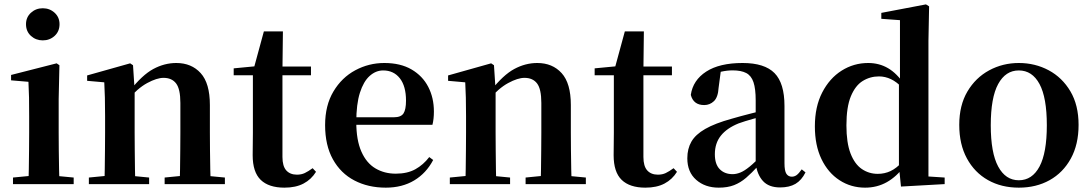

<svg xmlns="http://www.w3.org/2000/svg" viewBox="-20 -839 4975 875"><path d="M39.2 0V-29.9L145.8 -40.2H207.8L315.8 -29.9V0ZM109.6 0Q110.6 -25.5 111.3 -67.4Q111.9 -109.4 112.4 -154.8Q112.9 -200.3 112.9 -234.8V-308Q112.9 -358.3 112.3 -394.3Q111.6 -430.4 109.6 -466.2L30.5 -472.9V-497.4L238.1 -550.4L250.8 -541.7L247.4 -387.9V-234.8Q247.4 -200.3 247.9 -154.8Q248.4 -109.4 249.2 -67.4Q250.1 -25.5 251.1 0ZM174.8 -655Q143.6 -655 121 -675.4Q98.5 -695.9 98.5 -728.8Q98.5 -760.3 121 -780.9Q143.6 -801.4 174.8 -801.4Q206.5 -801.4 228.9 -780.9Q251.3 -760.3 251.3 -728.8Q251.3 -695.9 228.9 -675.4Q206.5 -655 174.8 -655Z M385 0V-29.9L490.6 -40.2H553.7L659.6 -29.9V0ZM455.2 0Q456.9 -25.5 457.4 -67.4Q457.9 -109.4 458.4 -154.8Q458.9 -200.3 458.9 -234.8V-310.2Q458.9 -360 458 -393.7Q457.2 -427.5 455.2 -463.8L377.1 -470.7V-495.2L573.2 -550.4L586.2 -541.7L593.6 -428V-425.6V-234.8Q593.6 -200.3 594.1 -154.8Q594.6 -109.4 595.1 -67.4Q595.6 -25.5 596.6 0ZM730.3 0V-29.9L834.2 -40.2H896.8L1004.9 -29.9V0ZM799 0Q800 -25.5 800.5 -66.9Q801 -108.4 801.5 -153.8Q802 -199.3 802 -234.8V-369.8Q802 -433.2 782.6 -458.7Q763.2 -484.2 725.2 -484.2Q694.6 -484.2 650.8 -460.5Q607.1 -436.8 561.5 -383.3L556.6 -425.7H571.9Q628.1 -497.3 678.7 -524.6Q729.3 -551.9 783.5 -551.9Q852.6 -551.9 894.5 -505.8Q936.5 -459.6 936.5 -360.5V-234.8Q936.5 -199.3 937 -153.8Q937.5 -108.4 938.3 -66.9Q939.2 -25.5 940.2 0Z M1200.4 -496.1V-535.7H1397.2V-496.1ZM1276.1 16.2Q1204.7 16.2 1168.1 -19.3Q1131.5 -54.8 1131.5 -131.7Q1131.5 -159.8 1132 -182.4Q1132.5 -205 1132.5 -234.7V-496.1H1045V-527.5L1154.7 -538L1136.1 -525.2L1182.5 -695.8H1269.3L1267.2 -519.3V-508.7V-123.8Q1267.2 -81.6 1284.7 -62.3Q1302.2 -43 1333.3 -43Q1353.4 -43 1369 -50.4Q1384.7 -57.9 1404.7 -72.5L1420.2 -56Q1398.7 -21.1 1363.3 -2.5Q1327.9 16.2 1276.1 16.2Z M1738.2 16.2Q1657.8 16.2 1595.2 -16.5Q1532.6 -49.1 1497.1 -113Q1461.6 -176.9 1461.6 -268.8Q1461.6 -358.8 1499.6 -422.2Q1537.5 -485.7 1599.2 -518.8Q1660.9 -551.9 1731.4 -551.9Q1805.1 -551.9 1855.5 -522.5Q1905.8 -493.1 1931.6 -443.2Q1957.4 -393.3 1957.4 -330.9Q1957.4 -296.1 1950.7 -270.2H1520.1V-304.6H1775.4Q1807.5 -304.6 1818.9 -322.2Q1830.3 -339.8 1830.3 -380.4Q1830.3 -446.3 1802.2 -482.2Q1774.1 -518 1726.1 -518Q1692.7 -518 1664.6 -492.9Q1636.6 -467.8 1620.1 -416Q1603.7 -364.1 1603.7 -282.7Q1603.7 -200.5 1626.9 -148.2Q1650 -95.8 1690.8 -71.7Q1731.5 -47.5 1783.4 -47.5Q1836.4 -47.5 1872.9 -67.7Q1909.3 -87.9 1936.2 -123.2L1954.1 -109.9Q1922.6 -49.8 1867.7 -16.8Q1812.7 16.2 1738.2 16.2Z M2030 0V-29.9L2135.6 -40.2H2198.7L2304.6 -29.9V0ZM2100.2 0Q2101.9 -25.5 2102.4 -67.4Q2102.9 -109.4 2103.4 -154.8Q2103.9 -200.3 2103.9 -234.8V-310.2Q2103.9 -360 2103 -393.7Q2102.2 -427.5 2100.2 -463.8L2022.1 -470.7V-495.2L2218.2 -550.4L2231.2 -541.7L2238.6 -428V-425.6V-234.8Q2238.6 -200.3 2239.1 -154.8Q2239.6 -109.4 2240.1 -67.4Q2240.6 -25.5 2241.6 0ZM2375.3 0V-29.9L2479.2 -40.2H2541.8L2649.9 -29.9V0ZM2444 0Q2445 -25.5 2445.5 -66.9Q2446 -108.4 2446.5 -153.8Q2447 -199.3 2447 -234.8V-369.8Q2447 -433.2 2427.6 -458.7Q2408.2 -484.2 2370.2 -484.2Q2339.6 -484.2 2295.8 -460.5Q2252.1 -436.8 2206.5 -383.3L2201.6 -425.7H2216.9Q2273.1 -497.3 2323.7 -524.6Q2374.3 -551.9 2428.5 -551.9Q2497.6 -551.9 2539.5 -505.8Q2581.5 -459.6 2581.5 -360.5V-234.8Q2581.5 -199.3 2582 -153.8Q2582.5 -108.4 2583.3 -66.9Q2584.2 -25.5 2585.2 0Z M2845.4 -496.1V-535.7H3042.2V-496.1ZM2921.1 16.2Q2849.7 16.2 2813.1 -19.3Q2776.5 -54.8 2776.5 -131.7Q2776.5 -159.8 2777 -182.4Q2777.5 -205 2777.5 -234.7V-496.1H2690V-527.5L2799.7 -538L2781.1 -525.2L2827.5 -695.8H2914.3L2912.2 -519.3V-508.7V-123.8Q2912.2 -81.6 2929.7 -62.3Q2947.2 -43 2978.3 -43Q2998.4 -43 3014 -50.4Q3029.7 -57.9 3049.7 -72.5L3065.2 -56Q3043.7 -21.1 3008.3 -2.5Q2972.9 16.2 2921.1 16.2Z M3255.6 16.2Q3193.2 16.2 3152.8 -19.4Q3112.3 -54.9 3112.3 -117.6Q3112.3 -161.2 3131 -193.6Q3149.7 -226.1 3194.1 -251.5Q3238.6 -277 3314.4 -297.9Q3353.8 -309.4 3403.4 -322Q3453 -334.6 3493 -344.4V-318.9Q3453 -308.9 3413 -297.6Q3372.9 -286.4 3346.1 -276.7Q3292.3 -254.9 3265.1 -220.6Q3237.8 -186.4 3237.8 -135.9Q3237.8 -90.4 3260.1 -67.9Q3282.3 -45.3 3319 -45.3Q3335.3 -45.3 3353.7 -52.6Q3372.1 -59.9 3396.4 -79.7Q3420.8 -99.4 3454.3 -135.5L3469.8 -82.4H3434.7Q3405.6 -50.6 3380.2 -28.7Q3354.7 -6.8 3325.4 4.7Q3296 16.2 3255.6 16.2ZM3535.1 15.2Q3483.6 15.2 3456.9 -14.2Q3430.2 -43.6 3423.9 -94V-96.5V-381.4Q3423.9 -434.7 3413.8 -464.5Q3403.7 -494.3 3380.6 -506.3Q3357.5 -518.3 3319 -518.3Q3293.4 -518.3 3266.3 -512.2Q3239.2 -506.1 3202.8 -491.2L3265.1 -516.3L3254.9 -439.2Q3252.3 -395.9 3233.6 -378Q3214.8 -360.2 3189.3 -360.2Q3140.1 -360.2 3128.2 -406.5Q3137.9 -473.5 3198.4 -512.7Q3258.9 -551.9 3364.1 -551.9Q3464.4 -551.9 3509.7 -505.9Q3555.1 -459.8 3555.1 -356.2V-94.8Q3555.1 -60.3 3563.8 -47Q3572.6 -33.8 3588.7 -33.8Q3600.3 -33.8 3610.3 -40.9Q3620.3 -48.1 3633.7 -67.2L3650.9 -53.4Q3633 -17.5 3605.2 -1.1Q3577.4 15.2 3535.1 15.2Z M3922.5 16.2Q3858 16.2 3805.9 -17.7Q3753.7 -51.5 3723.6 -114.2Q3693.6 -176.8 3693.6 -263.1Q3693.6 -352.4 3726.9 -417.2Q3760.2 -482 3815.4 -517Q3870.7 -551.9 3936.5 -551.9Q3986.9 -551.9 4027.4 -528.1Q4067.8 -504.4 4101.8 -453.6H4111.1L4094.3 -436.8Q4066.9 -465.9 4040.3 -478.3Q4013.7 -490.8 3985.9 -490.8Q3945.2 -490.8 3911.5 -469.9Q3877.9 -449.1 3857.6 -400.1Q3837.4 -351.2 3837.4 -267.7Q3837.4 -188.6 3856.1 -139.8Q3874.9 -91.1 3907.4 -68.9Q3939.9 -46.7 3980.3 -46.7Q4011.5 -46.7 4038.5 -59.4Q4065.5 -72.1 4091.8 -100.9L4110.6 -80.8H4100.1Q4066.8 -34.5 4022 -9.1Q3977.1 16.2 3922.5 16.2ZM4086 11.2 4076.7 -81.1V-83.3V-457.2L4081.4 -468.4V-747.1L3996.4 -753.3V-780.3L4199.9 -819L4214.2 -810L4211.2 -652.7V-34.7L4285.1 -29.9V0Z M4623 16.2Q4543.7 16.2 4482.5 -18.3Q4421.3 -52.8 4386.5 -117Q4351.6 -181.2 4351.6 -269.8Q4351.6 -359.1 4388.8 -422Q4426 -484.9 4487.9 -518.4Q4549.8 -551.9 4623 -551.9Q4697.1 -551.9 4759.1 -518.8Q4821 -485.6 4858.2 -422.7Q4895.4 -359.8 4895.4 -269.8Q4895.4 -180.5 4860 -116.3Q4824.6 -52 4763.4 -17.9Q4702.2 16.2 4623 16.2ZM4623 -17.5Q4684 -17.5 4717.4 -80.1Q4750.7 -142.6 4750.7 -268.1Q4750.7 -394.2 4717.4 -456.1Q4684 -518 4623 -518Q4562.7 -518 4529 -456.1Q4495.2 -394.2 4495.2 -268.1Q4495.2 -142.6 4529 -80.1Q4562.7 -17.5 4623 -17.5Z"/></svg>

Font: Noto Serif HK
Style: Regular
Weight: 200
Designer: Ryoko NISHIZUKA 西塚涼子 (kana & ideographs); Frank Grießhammer (Latin, Greek & Cyrillic); Wenlong ZHANG 张文龙 (bopomofo); San
Foundry: Adobe
Version: Version 2.001;hotconv 1.1.0;makeotfexe 2.6.0